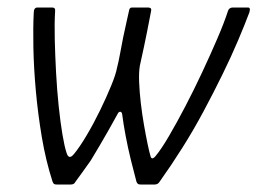

<svg xmlns="http://www.w3.org/2000/svg" viewBox="-20 -492 686 512"><path d="M131 0Q126 0 124 -1.5Q122 -3 120 -8Q102 -64 91.5 -126.5Q81 -189 75.5 -250.5Q70 -312 69 -366Q68 -420 70 -458Q70 -465 72.5 -468.5Q75 -472 80 -472H119Q128 -472 127 -463Q125 -431 126 -388Q127 -345 129.5 -298.5Q132 -252 136.5 -209Q141 -166 146.5 -133.5Q152 -101 157 -86Q163 -64 177 -81Q192 -99 211 -131Q230 -163 247 -198Q264 -233 276.5 -263.5Q289 -294 292 -311Q296 -326 300 -348Q304 -370 308.5 -392.5Q313 -415 317.5 -434Q322 -453 324 -463Q325 -472 332 -472H375Q378 -472 381 -470.5Q384 -469 383 -463Q379 -442 372 -406.5Q365 -371 353 -317Q350 -300 351 -273.5Q352 -247 355.5 -217Q359 -187 364 -158.5Q369 -130 373.5 -108.5Q378 -87 381 -77Q384 -63 395 -76Q410 -94 430.5 -129Q451 -164 474 -208Q497 -252 519 -299Q541 -346 559.5 -389Q578 -432 588 -463Q591 -472 601 -472H641Q645 -472 646 -469Q647 -466 645 -459Q633 -427 615 -384.5Q597 -342 573.5 -294Q550 -246 523 -195.5Q496 -145 466 -97.5Q436 -50 406 -8Q403 -3 399.5 -1.5Q396 0 393 0H355Q350 0 348 -1.5Q346 -3 344 -7Q337 -33 329 -65.5Q321 -98 315 -130Q309 -162 306 -186Q305 -194 300.5 -194Q296 -194 293 -187Q283 -169 271 -147.5Q259 -126 246.5 -105Q234 -84 222 -64Q212 -50 201 -34.5Q190 -19 181 -7Q179 -3 176 -1.5Q173 0 169 0Z"/></svg>

Font: Glory Light
Style: Italic
Weight: 300
Italic angle: -12°
Version: Version 1.011